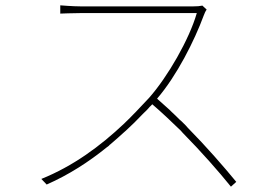

<svg xmlns="http://www.w3.org/2000/svg" viewBox="-20 -694 1040 720"><path d="M866 -12C820 -68 755 -143 684 -215L677 -223C672 -228 667 -233 662 -238L654 -245C644 -255 634 -265 623 -275L616 -282C600 -296 585 -310 569 -324C643 -410 709 -541 744 -636C746 -642 751 -653 755 -658L739 -673C729 -671 720 -670 703 -670H285C253 -670 206 -674 206 -674V-643C206 -643 255 -645 285 -645H718C690 -547 609 -406 539 -327C522 -309 505 -291 488 -273L481 -266C472 -256 462 -247 453 -238L446 -231C355 -145 254 -71 135 -23L155 -2C239 -39 313 -87 381 -142L389 -148C390 -150 391 -151 393 -152L400 -158C415 -171 430 -184 444 -197L452 -204C473 -223 494 -244 514 -265L521 -272C526 -276 530 -281 535 -286L541 -293C545 -296 548 -300 551 -303C586 -273 622 -239 658 -204L665 -196C735 -125 801 -50 846 6L866 -12Z"/></svg>

Font: Glow Sans SC Normal Thin
Style: Regular
Weight: 100
Designer: Ryoko NISHIZUKA (kana, bopomofo & ideographs); Paul D. Hunt (Latin, Greek & Cyrillic); Sandoll Communications, Soo-young
Version: Version 0.93